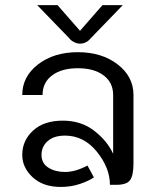

<svg xmlns="http://www.w3.org/2000/svg" viewBox="-20 -720 615 748"><path d="M291.7 -600 379.2 -700H458.3L333.3 -570.8Q316.7 -550 291.7 -550Q280.8 -550 270.4 -555Q260 -560 255 -565L250 -570.8L125 -700H204.2ZM408.3 0Q408.3 -65.8 357.5 -128.8Q306.7 -191.7 233.3 -191.7Q190 -191.7 165.8 -170.4Q141.7 -149.2 141.7 -116.7Q141.7 -83.3 168.8 -66.7Q195.8 -50 233.3 -50Q273.3 -50 320.8 -75L345.8 -29.2Q327.5 -15.8 292.5 -3.8Q257.5 8.3 216.7 8.3Q148.3 8.3 107.5 -29.2Q66.7 -66.7 66.7 -116.7Q66.7 -172.5 108.8 -211.2Q150.8 -250 225 -250Q295.8 -250 346.7 -210.8Q397.5 -171.7 420.8 -120.8V-350Q420.8 -398.3 383.8 -426.2Q346.7 -454.2 283.3 -454.2Q220 -454.2 182.9 -426.2Q145.8 -398.3 145.8 -350H66.7Q66.7 -421.7 128.3 -469.2Q190 -516.7 283.3 -516.7Q376.7 -516.7 438.3 -469.2Q500 -421.7 500 -350V-83.3Q500 -38.3 487.5 -19.2Q475 0 433.3 0Z"/></svg>

Font: BoonBaan
Style: Regular
Weight: 400
Designer: Sungsit Sawaiwan
Foundry: FontUni
Version: Version 2.0